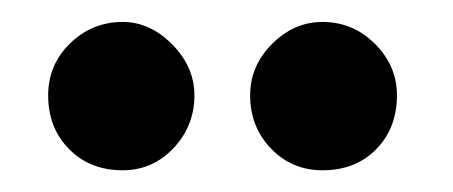

<svg xmlns="http://www.w3.org/2000/svg" viewBox="-20 -665 413 175"><path d="M23.9 -578.1Q23.9 -606 43.9 -625.5Q64 -645 91.8 -645Q116.7 -645 137 -624.5Q157.2 -604 157.2 -578.1Q157.2 -550.3 138.2 -530Q119.1 -509.8 91.8 -509.8Q62 -509.8 43 -529.1Q23.9 -548.3 23.9 -578.1ZM208 -578.1Q208 -605 228 -625Q248 -645 273.9 -645Q301.8 -645 321.8 -625Q341.8 -605 341.8 -578.1Q341.8 -548.3 323 -529.1Q304.2 -509.8 273.9 -509.8Q246.1 -509.8 227.1 -529.5Q208 -549.3 208 -578.1Z"/></svg>

Font: Tajawal
Style: Bold
Weight: 700
Designer: Boutros Fonts
Foundry: Created by Boutros International 2017
Version: Version 1.700